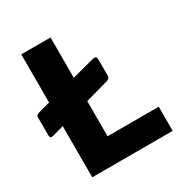

<svg xmlns="http://www.w3.org/2000/svg" viewBox="-168 -850 931 978"><g transform="rotate(-30 297.0 -361.5)"><path d="M266 -142V-349L403 -387C415 -391 421 -398 421 -408V-505C421 -519 414 -525 399 -521L266 -486V-723H94V-440L24 -421C13 -418 7 -414 7 -400V-298C7 -284 12 -278 29 -283L94 -301V0H567V-142Z"/></g></svg>

Font: United Sans ExtraBold
Style: Regular
Weight: 800
Designer: Pablo Impallari, Rodrigo Fuenzalida (Modified by Dan O. Williams)
Version: Version 1.000;PS 001.000;hotconv 1.0.88;makeotf.lib2.5.64775